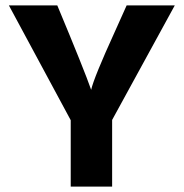

<svg xmlns="http://www.w3.org/2000/svg" viewBox="-20 -694 683 714"><path d="M397 0H243V-247L13 -674H193Q294 -432 319 -360Q329 -405 407 -576L451 -674H630L397 -248Z"/></svg>

Font: Hind Mysuru
Style: Bold
Weight: 700
Designer: Manushi Parikh, Hitesh Malaviya
Foundry: Indian Type Foundry
Version: Version 0.703;PS 1.0;hotconv 1.0.86;makeotf.lib2.5.63406